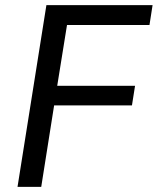

<svg xmlns="http://www.w3.org/2000/svg" viewBox="-20 -725 612 745"><path d="M48 0 160 -705H572L560 -628H240L202 -392H504L492 -316H190L140 0Z"/></svg>

Font: Nunito Sans 10pt SemiCondensed Medium
Style: Italic
Weight: 500
Width: 4
Italic angle: -9°
Designer: Vernon Adams
Foundry: Vernon Adams
Version: Version 3.101;gftools[0.9.27]